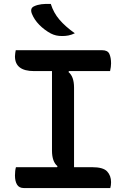

<svg xmlns="http://www.w3.org/2000/svg" viewBox="-20 -955 640 975"><path d="M540 0H102Q77 0 66.5 -17.5Q56 -35 56 -64Q56 -89 61 -106H270L272 -111Q244 -134 244 -190V-594H153Q56 -594 56 -669Q56 -677 57.5 -686Q59 -695 60 -700H499Q527 -700 535.5 -681Q544 -662 544 -633Q544 -616 539 -594H330L328 -589Q356 -566 356 -510V-106H448Q504 -106 524 -84.5Q544 -63 544 -30Q544 -22 543 -14.5Q542 -7 540 0ZM238 -935Q252 -890 282 -855Q312 -820 360 -786Q343 -778 328 -775Q313 -772 296 -772Q279 -772 265.5 -775Q252 -778 238 -785Q205 -803 179.5 -829Q154 -855 142 -885Q131 -913 153 -923Q170 -931 190.5 -933.5Q211 -936 238 -935Z"/></svg>

Font: Recursive Mn Csl St Med
Style: Regular
Weight: 500
Monospace: yes
Version: Version 1.079;hotconv 1.0.112;makeotfexe 2.5.65598; ttfautoh